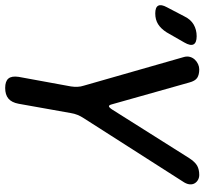

<svg xmlns="http://www.w3.org/2000/svg" viewBox="-146 -736 790 742"><g transform="rotate(90 249.0 -365.0)"><path d="M3 -614Q-11 -592 -28.5 -581Q-46 -570 -70 -570Q-94 -570 -100 -581.5Q-106 -593 -94 -615L-59 -682Q-47 -707 -27 -718.5Q-7 -730 18 -730Q43 -730 49.5 -718Q56 -706 42 -682ZM218 10Q192 10 181.5 -2.5Q171 -15 175 -42L212 -244Q214 -257 213.5 -269.5Q213 -282 209 -294L98 -682Q95 -694 98 -704.5Q101 -715 108.5 -723Q116 -731 126 -735.5Q136 -740 146 -740Q167 -740 179 -732Q191 -724 197 -701L281 -403Q284 -391 288.5 -391Q293 -391 301 -403L489 -701Q504 -724 518.5 -732Q533 -740 554 -740Q564 -740 572.5 -735.5Q581 -731 586 -723Q591 -715 590.5 -704.5Q590 -694 583 -682L335 -294Q327 -282 322 -269.5Q317 -257 315 -244L279 -42Q274 -15 259 -2.5Q244 10 218 10Z"/></g></svg>

Font: Maple Mono Medium
Style: Italic
Weight: 500
Italic angle: -10°
Monospace: yes
Designer: subframe7536
Version: Version 7.000